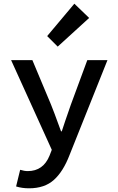

<svg xmlns="http://www.w3.org/2000/svg" viewBox="-20 -816 640 1038"><path d="M137 202Q99 202 67 192L89 102Q112 109 130 109Q214 109 248 25L260 -6L40 -491H155L256 -250Q267 -224 310 -106H314Q326 -144 363 -250L452 -491H561L356 22Q322 111 271.5 156.5Q221 202 137 202ZM292 -564 235 -621 382 -796 462 -719Z"/></svg>

Font: TypoPRO Source Code Pro
Style: Regular
Weight: 600
Monospace: yes
Designer: Paul D. Hunt, Teo Tuominen
Foundry: Adobe Systems Incorporated
Version: Version 2.010;PS 1.0;hotconv 1.0.84;makeotf.lib2.5.63406